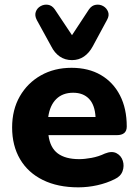

<svg xmlns="http://www.w3.org/2000/svg" viewBox="-20 -793 591 824"><path d="M289 -535Q259 -535 236.5 -550.5Q214 -566 200 -594L138 -707Q128 -726 133.5 -742Q139 -758 154 -766.5Q169 -775 186 -772.5Q203 -770 215 -753L289 -642L362 -753Q374 -770 391.5 -772.5Q409 -775 423.5 -766.5Q438 -758 444 -742Q450 -726 439 -707L378 -594Q363 -566 340.5 -550.5Q318 -535 289 -535ZM316 11Q228 11 164 -20.5Q100 -52 66 -110Q32 -168 32 -246Q32 -322 65 -379.5Q98 -437 155.5 -469.5Q213 -502 287 -502Q360 -502 413 -471Q466 -440 495 -383.5Q524 -327 524 -250Q524 -213 481 -213H188Q195 -159 228 -134.5Q261 -110 320 -110Q343 -110 373 -115.5Q403 -121 430 -134Q460 -146 480 -135.5Q500 -125 507 -103Q514 -81 506 -58.5Q498 -36 472 -24Q438 -7 397.5 2Q357 11 316 11ZM187 -291H390Q387 -343 362 -369Q337 -395 294 -395Q249 -395 221.5 -368Q194 -341 187 -291Z"/></svg>

Font: Chiron GoRound TC EB
Style: Regular
Weight: 700
Designer: Ryoko NISHIZUKA 西塚涼子 (kana, bopomofo & ideographs); Paul D. Hunt (Latin, Greek & Cyrillic); Sandoll Communications 산돌커뮤니
Foundry: Adobe
Version: Version 1.000;hotconv 1.1.1;makeotfexe 2.6.0